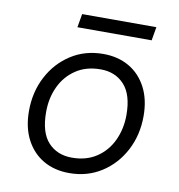

<svg xmlns="http://www.w3.org/2000/svg" viewBox="-77 -728 754 810"><g transform="rotate(10 300.0 -323.0)"><path d="M272 12Q209 12 161.5 -15.5Q114 -43 87 -94.5Q60 -146 60 -217Q60 -298 94.5 -364Q129 -430 189.5 -469Q250 -508 328 -508Q391 -508 438.5 -480.5Q486 -453 513 -401.5Q540 -350 540 -279Q540 -198 505.5 -132Q471 -66 410.5 -27Q350 12 272 12ZM272 -54Q334 -54 378 -83.5Q422 -113 445 -162.5Q468 -212 468 -271Q468 -358 429.5 -400Q391 -442 328 -442Q266 -442 222 -412.5Q178 -383 155 -334Q132 -285 132 -225Q132 -137 170.5 -95.5Q209 -54 272 -54ZM200 -600 210 -658H528L518 -600Z"/></g></svg>

Font: DM Mono Light
Style: Italic
Weight: 300
Italic angle: -10°
Designer: Colophon Foundry
Foundry: Colophon Foundry
Version: Version 1.000; ttfautohint (v1.8.2.53-6de2)